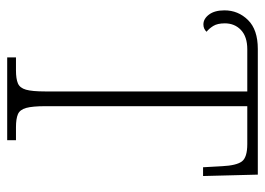

<svg xmlns="http://www.w3.org/2000/svg" viewBox="-124 -630 754 547"><g transform="rotate(90 253.5 -357.0)"><path d="M144 0V-25H181Q205 -25 218 -30.5Q231 -36 236 -53.5Q241 -71 241 -108V-684H121Q85 -684 66 -666Q47 -648 47 -620Q47 -599 54.5 -587Q62 -575 71 -568Q63 -559 50 -559Q34 -559 22 -575Q10 -591 10 -619Q10 -658 37.5 -686Q65 -714 120 -714H478L482 -558H457L454 -612Q452 -653 440.5 -668.5Q429 -684 391 -684H283V-109Q283 -72 288 -54Q293 -36 306 -30.5Q319 -25 343 -25H380V0Z"/></g></svg>

Font: Noto Serif Condensed ExtraLight
Style: Regular
Weight: 200
Width: 3
Designer: Monotype Design Team
Foundry: Monotype Imaging Inc.
Version: Version 2.013; ttfautohint (v1.8.4.7-5d5b)